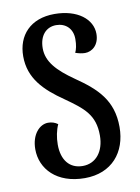

<svg xmlns="http://www.w3.org/2000/svg" viewBox="-88 -832 658 904"><g transform="rotate(-10 241.5 -380.0)"><path d="M244 13C373 13 446 -75 446 -196C446 -324 377 -388 278 -456C199 -511 154 -559 154 -623C154 -684 187 -720 235 -720C279 -720 313 -691 313 -640C313 -611 308 -590 301 -576C316 -571 331 -567 347 -567C380 -567 415 -593 415 -647C415 -717 346 -773 236 -773C121 -773 57 -702 57 -602C57 -497 122 -432 214 -369C299 -309 348 -271 348 -173C348 -96 307 -45 244 -45C181 -45 145 -91 145 -164C145 -199 152 -233 164 -259C151 -269 135 -274 118 -274C77 -274 37 -232 37 -161C37 -67 110 13 244 13Z"/></g></svg>

Font: Noto Serif Georgian Condensed SemiBold
Style: Regular
Weight: 600
Width: 3
Designer: Monotype Design Team, Akaki Razmadze
Foundry: Google LLC
Version: Version 2.003